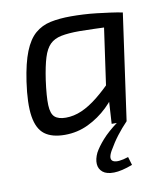

<svg xmlns="http://www.w3.org/2000/svg" viewBox="-81 -567 734 848"><g transform="rotate(-10 286.5 -142.5)"><path d="M294 -499Q320 -499 349.5 -497.5Q379 -496 409 -492.5Q439 -489 468.5 -485Q498 -481 523 -476L485 -423Q430 -425 386.5 -426.5Q343 -428 320 -428Q270 -428 238 -421.5Q206 -415 187 -396Q168 -377 156.5 -340Q145 -303 136 -242Q126 -169 127.5 -130Q129 -91 145.5 -76.5Q162 -62 195 -62Q231 -62 266.5 -77.5Q302 -93 340 -123.5Q378 -154 419 -197L436 -156Q411 -111 371.5 -73Q332 -35 283 -11.5Q234 12 178 12Q120 12 87.5 -12.5Q55 -37 46 -94.5Q37 -152 51 -249Q63 -331 83 -381Q103 -431 132.5 -456.5Q162 -482 202 -490.5Q242 -499 294 -499ZM437 -476H523L456 0H389L396 -115L387 -123ZM416 -3 456 0Q431 26 409.5 54Q388 82 368 117Q348 153 367 163Q386 173 435 157L446 194Q396 213 362.5 213.5Q329 214 312 200Q295 186 293.5 163.5Q292 141 305 114Q318 90 344 60.5Q370 31 416 -3Z"/></g></svg>

Font: Exo 2
Style: Italic
Weight: 400
Italic angle: -8°
Designer: Natanael Gama
Foundry: Natanael Gama
Version: Version 2.010